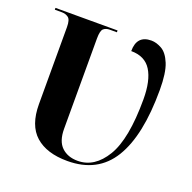

<svg xmlns="http://www.w3.org/2000/svg" viewBox="-129 -854 994 994"><g transform="rotate(20 368.0 -357.5)"><path d="M343 10Q510 10 589 -119Q668 -248 668 -499Q668 -594 648 -642.5Q628 -691 598 -708Q568 -725 540 -725Q460 -725 460 -638Q536 -638 570.5 -583Q605 -528 605 -425Q605 -206 545.5 -107.5Q486 -9 393 -9Q338 -9 304.5 -41Q271 -73 271 -141V-638Q271 -682 284 -693Q297 -704 317 -704H357V-714H15V-704H54Q74 -704 89.5 -693Q105 -682 105 -641V-217Q105 -100 167 -45Q229 10 343 10Z"/></g></svg>

Font: Noto Serif Display SemiCondensed Extra
Style: Regular
Weight: 800
Width: 4
Designer: Monotype Design Team
Foundry: Monotype Imaging Inc.
Version: Version 1.900